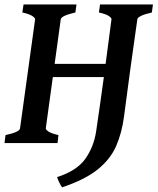

<svg xmlns="http://www.w3.org/2000/svg" viewBox="-22 -635 699 852"><path d="M587.4 -549.3Q571.8 -441.9 556.9 -332.5Q542 -223.1 528.3 -117.7Q519 -46.4 493.9 12Q468.8 70.3 412.4 116.2Q356 162.1 253.4 196.3Q248 189 240.7 174.1Q233.4 159.2 231.4 150.9Q318.8 123 356.7 69.6Q394.5 16.1 404.8 -53.2Q422.9 -175.8 440.2 -302.5Q457.5 -429.2 472.7 -549.3Q473.6 -555.2 460.7 -564Q447.8 -572.8 417 -579.6L421.9 -615.2H656.7L651.9 -579.6Q589.8 -565.4 587.4 -549.3ZM462.4 -351.6 454.1 -293H164.1L172.4 -351.6ZM317.4 -615.2 312.5 -579.6Q250 -565.4 247.6 -549.3L181.2 -65.4Q180.7 -59.6 193.6 -51Q206.5 -42.5 237.3 -35.6L233.4 0H-2L2.4 -35.6Q64.9 -48.8 66.9 -65.4L133.8 -549.3Q134.3 -555.2 121.3 -564Q108.4 -572.8 77.1 -579.6L82.5 -615.2Z"/></svg>

Font: Gentium Plus
Style: Bold Italic
Weight: 700
Italic angle: -8°
Designer: Victor Gaultney, Annie Olsen, Iska Routamaa, Becca Hirsbrunner
Foundry: SIL International
Version: Version 6.101